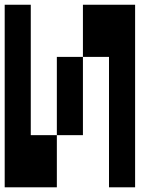

<svg xmlns="http://www.w3.org/2000/svg" viewBox="-20 -798 707 818"><path d="M555.6 -777.8V0H444.4V-555.6H333.3V-777.8ZM333.3 -222.2H222.2V-555.6H333.3ZM0 0V-777.8H111.1V-222.2H222.2V0Z"/></svg>

Font: Pixeloid Mono
Style: Regular
Weight: 400
Monospace: yes
Designer: GGBotNet
Foundry: GGBotNet
Version: 0.5